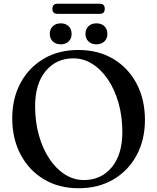

<svg xmlns="http://www.w3.org/2000/svg" viewBox="-20 -982 836 1020"><path d="M396 -716.5Q502 -716.5 581.8 -669Q661.5 -621.5 705.8 -537.5Q750 -453.5 750 -345Q750 -239.5 706 -157.5Q662 -75.5 582.5 -28.8Q503 18 397 18Q292.5 18 213.2 -29.5Q134 -77 89.5 -161Q45 -245 45 -353.5Q45 -459 89 -541Q133 -623 212 -669.8Q291 -716.5 396 -716.5ZM630 -281Q630 -363 610 -434Q590 -505 554.2 -558.5Q518.5 -612 471.2 -642Q424 -672 369.5 -672Q278.5 -672 222.5 -604.2Q166.5 -536.5 166.5 -417.5Q166.5 -335 186.5 -263.8Q206.5 -192.5 242 -139Q277.5 -85.5 324.5 -55.5Q371.5 -25.5 425.5 -25.5Q517.5 -25.5 573.8 -93.5Q630 -161.5 630 -281ZM303 -746.5Q276.5 -746.5 260.5 -762Q244.5 -777.5 244.5 -802Q244.5 -827 260.5 -842.5Q276.5 -858 303 -858Q329.5 -858 345 -842.5Q360.5 -827 360.5 -802Q360.5 -777.5 345 -762Q329.5 -746.5 303 -746.5ZM492 -746.5Q466 -746.5 450 -762Q434 -777.5 434 -802Q434 -827 450 -842.5Q466 -858 492 -858Q519 -858 534.8 -842.5Q550.5 -827 550.5 -802Q550.5 -777.5 534.8 -762Q519 -746.5 492 -746.5ZM258.5 -935Q258.5 -962 284.5 -962H511Q536.5 -962 536.5 -935Q536.5 -908.5 511 -908.5H284.5Q258.5 -908.5 258.5 -935Z"/></svg>

Font: Fraunces 9pt S000
Style: Regular
Weight: 400
Version: Version 1.000; ttfautohint (v1.8.3)